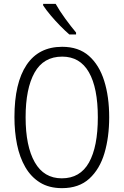

<svg xmlns="http://www.w3.org/2000/svg" viewBox="-20 -967 642 997"><path d="M547 -358Q547 -255 522.5 -172Q498 -89 444 -39.5Q390 10 302 10Q235 10 188 -19Q141 -48 111.5 -99Q82 -150 68.5 -216.5Q55 -283 55 -359Q55 -536 118 -630Q181 -724 303 -724Q388 -724 441.5 -677Q495 -630 521 -547.5Q547 -465 547 -358ZM113 -358Q113 -208 160.5 -124.5Q208 -41 301 -41Q396 -41 442 -123Q488 -205 488 -358Q488 -511 441.5 -592Q395 -673 303 -673Q206 -673 159.5 -590Q113 -507 113 -358ZM269 -947Q289 -911 319 -870Q349 -829 375 -798V-788H340Q318 -807 292 -833.5Q266 -860 242.5 -888Q219 -916 204 -939V-947Z"/></svg>

Font: Noto Sans Gurmukhi UI Condensed Light
Style: Regular
Weight: 300
Width: 3
Designer: Jelle Bosma - Monotype Design Team
Foundry: Monotype Imaging Inc.
Version: Version 2.004; ttfautohint (v1.8.4.7-5d5b)